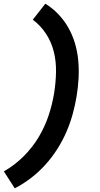

<svg xmlns="http://www.w3.org/2000/svg" viewBox="-20 -861 540 1042"><path d="M60 161 1 69Q59 36 107 -11.5Q155 -59 189 -115.5Q223 -172 243.5 -233.5Q264 -295 274 -357Q283 -414 284 -471Q285 -528 272 -580.5Q259 -633 229.5 -678Q200 -723 158 -754L226 -841Q265 -817 296.5 -784Q328 -751 350.5 -711.5Q373 -672 386.5 -627Q400 -582 404.5 -534.5Q409 -487 406.5 -438Q404 -389 396 -340Q388 -291 374.5 -242Q361 -193 340.5 -145.5Q320 -98 291.5 -53Q263 -8 227.5 31.5Q192 71 149.5 104Q107 137 60 161Z"/></svg>

Font: Iosevka Curly Slab Extrabold
Style: Italic
Weight: 800
Italic angle: -9°
Monospace: yes
Designer: Belleve Invis
Foundry: Belleve Invis
Version: Version 22.1.2; ttfautohint (v1.8.4)